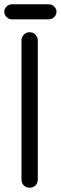

<svg xmlns="http://www.w3.org/2000/svg" viewBox="-20 -875 283 894"><path d="M35 -785Q21 -785 10.5 -795.5Q0 -806 0 -821Q0 -834 10.5 -844.5Q21 -855 35 -855H207Q222 -855 232.5 -844.5Q243 -834 243 -821Q243 -806 232.5 -795.5Q222 -785 207 -785ZM80 -687Q80 -702 91 -713.5Q102 -725 118 -725Q134 -725 145 -713.5Q156 -702 156 -687V-39Q156 -22 145 -11.5Q134 -1 118 -1Q102 -1 91 -11.5Q80 -22 80 -39Z"/></svg>

Font: VDS Compensated
Style: Light
Weight: 300
Designer: artmaker
Foundry: artmaker
Version: Version 1.000 2012 initial release